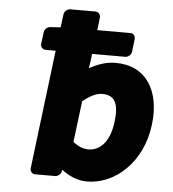

<svg xmlns="http://www.w3.org/2000/svg" viewBox="-54 -781 782 867"><g transform="rotate(5 337.0 -347.0)"><path d="M319 -322C355 -351 382 -363 407 -363C462 -363 484 -328 473 -242C461 -144 413 -108 366 -108C345 -108 322 -115 296 -136ZM341 -504 345 -539H496C507 -539 522 -549 524 -564L531 -623C532 -634 525 -648 510 -648H359L366 -706C367 -717 359 -731 344 -731H229C218 -731 203 -721 201 -706L193 -646L145 -643C134 -642 121 -632 119 -618L112 -564C111 -553 119 -539 134 -539H180L114 0C113 11 121 25 136 25H227C237 25 250 17 254 5L257 -6C290 20 331 37 372 37C497 37 621 -70 642 -244C661 -397 595 -508 455 -508C414 -508 375 -495 336 -473Z"/></g></svg>

Font: Falling Sky
Style: BlkObl
Weight: 900
Designer: Paul D. Hunt
Foundry: Adobe Systems Incorporated
Version: Version 1.02